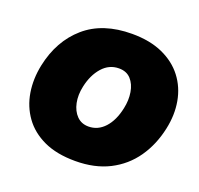

<svg xmlns="http://www.w3.org/2000/svg" viewBox="-129 -871 1068 1029"><g transform="rotate(20 405.5 -356.5)"><path d="M400 16Q294.5 16 221 -18.2Q147.5 -52.5 105 -111.8Q62.5 -171 50.2 -246.2Q38 -321.5 55 -403Q86.5 -553 187.8 -641Q289 -729 456 -729Q557.5 -729 630.8 -696Q704 -663 748 -605.5Q792 -548 805.5 -473.2Q819 -398.5 801 -315Q780 -217 728 -142.5Q676 -68 593.8 -26Q511.5 16 400 16ZM404 -182Q457.5 -182 496 -224Q534.5 -266 550 -340Q560.5 -388.5 553.2 -432.2Q546 -476 521 -503.5Q496 -531 453 -531Q397 -531 358 -487Q319 -443 304 -373Q293 -322.5 302 -279Q311 -235.5 337.2 -208.8Q363.5 -182 404 -182Z"/></g></svg>

Font: Commissioner Black
Style: Italic
Weight: 900
Italic angle: -12°
Designer: Kostas Bartsokas
Foundry: Kostas Bartsokas
Version: Version 1.000; ttfautohint (v1.8.3)